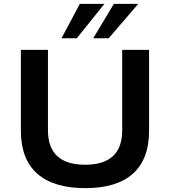

<svg xmlns="http://www.w3.org/2000/svg" viewBox="-20 -963 879 993"><path d="M421 10Q257 10 172.5 -65Q88 -140 88 -286V-705H228V-289Q228 -200 276.5 -155.5Q325 -111 420 -111Q516 -111 564 -155.5Q612 -200 612 -289V-705H751V-286Q751 -140 667.5 -65Q584 10 421 10ZM298 -765 393 -943H520L377 -765ZM462 -765 569 -943H695L542 -765Z"/></svg>

Font: Nunito Sans 10pt SemiExpanded
Style: Bold
Weight: 700
Width: 6
Designer: Vernon Adams
Foundry: Vernon Adams
Version: Version 3.101;gftools[0.9.27]